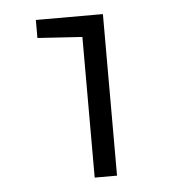

<svg xmlns="http://www.w3.org/2000/svg" viewBox="-40 -478 518 518"><g transform="rotate(-5 219.0 -219.0)"><path d="M196.3 -380.9 75.2 -388.7V-437.5H256.8V0H196.3Z"/></g></svg>

Font: Sudo Light
Style: Regular
Weight: 300
Monospace: yes
Designer: Jens Kutilek
Foundry: Jens Kutilek
Version: Version 0.040